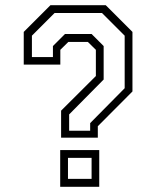

<svg xmlns="http://www.w3.org/2000/svg" viewBox="-20 -720 590 740"><path d="M215.5 -189.5V-293.5L349.5 -427V-528L318.5 -558.5H243.5L212.5 -528V-471H71.5V-597L174.5 -700H387.5L490.5 -597V-367.5L357 -233.5V-189.5ZM242 -30.5H333V-111.5H242ZM212 0V-141.5H362.5V0ZM246.5 -216H327.5V-245.5L460.5 -380V-582.5L373 -670H190.5L103 -582.5V-500H184V-542.5L230.5 -589H333L379.5 -542.5V-413.5L246.5 -279Z"/></svg>

Font: Tourney Light
Style: Regular
Weight: 300
Version: Version 1.015